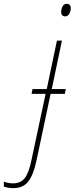

<svg xmlns="http://www.w3.org/2000/svg" viewBox="-159 -738 388 998"><path d="M180 -653Q159 -653 159 -676Q159 -690 166 -704Q173 -718 188 -718Q209 -718 209 -695Q209 -681 201.5 -667Q194 -653 180 -653ZM-91 240Q-103 240 -117 237.5Q-131 235 -139 232V206Q-128 211 -115 213Q-102 215 -91 215Q-50 215 -29 186Q-8 157 5 92L78 -250H5L10 -275H84L137 -527H163L110 -275H183L178 -250H104L31 95Q15 171 -12 205.5Q-39 240 -91 240Z"/></svg>

Font: Noto Sans SemiCondensed Thin
Style: Italic
Weight: 100
Width: 4
Italic angle: -12°
Designer: Monotype Design Team
Foundry: Monotype Imaging Inc.
Version: Version 2.013; ttfautohint (v1.8.4.7-5d5b)